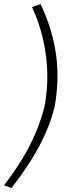

<svg xmlns="http://www.w3.org/2000/svg" viewBox="-43 -736 410 946"><path d="M14 190 -23 177Q29 109 68 44.5Q107 -20 133.5 -83.5Q160 -147 176 -209Q192 -294 190 -376.5Q188 -459 169.5 -540.5Q151 -622 115 -701L157 -716Q217 -589 233.5 -464.5Q250 -340 226 -209Q210 -145 182.5 -82Q155 -19 113.5 48Q72 115 14 190Z"/></svg>

Font: Nunito Sans 10pt Expanded ExtraLight
Style: Italic
Weight: 250
Width: 7
Italic angle: -9°
Designer: Vernon Adams
Foundry: Vernon Adams
Version: Version 3.101;gftools[0.9.27]